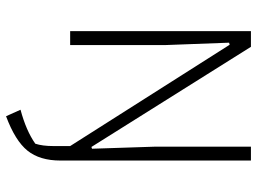

<svg xmlns="http://www.w3.org/2000/svg" viewBox="-130 -522 869 650"><g transform="rotate(90 305.0 -197.5)"><path d="M352 168Q423 149 467 118Q475 94 475 56V0L132 -540L125 -538L133 -324V0H86V-612H139L478 -72L484 -74L477 -288V-612H524V33Q524 103 490.5 144.5Q457 186 374 217Z"/></g></svg>

Font: Athiti Light
Style: Regular
Weight: 300
Designer: CadsonDemak Team
Foundry: CadsonDemak
Version: Version 1.032